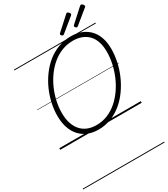

<svg xmlns="http://www.w3.org/2000/svg" viewBox="-398 -1427 1830 2095"><g transform="rotate(-30 517.0 -379.5)"><path d="M474 19Q402 19 343.5 -5Q285 -29 243.5 -74.5Q202 -120 180 -185.5Q158 -251 158 -335Q158 -412 175.5 -492Q193 -572 226.5 -647.5Q260 -723 309 -790Q358 -857 420 -907.5Q482 -958 558 -986.5Q634 -1015 720 -1015Q793 -1015 851 -991.5Q909 -968 950 -924.5Q991 -881 1012.5 -818.5Q1034 -756 1034 -678Q1034 -600 1017 -518.5Q1000 -437 966 -359Q932 -281 883.5 -212.5Q835 -144 772.5 -92Q710 -40 635 -10.5Q560 19 474 19ZM480 -35Q556 -35 622 -62.5Q688 -90 743 -138Q798 -186 841.5 -249Q885 -312 915 -383.5Q945 -455 960.5 -529Q976 -603 976 -673Q976 -743 958.5 -797Q941 -851 907 -887.5Q873 -924 824 -943Q775 -962 713 -962Q639 -962 573 -936Q507 -910 451.5 -863.5Q396 -817 352.5 -756.5Q309 -696 278.5 -626Q248 -556 232 -483Q216 -410 216 -339Q216 -266 234 -209.5Q252 -153 286 -114Q320 -75 369 -55Q418 -35 480 -35ZM652 -1066Q645 -1066 636.5 -1074.5Q628 -1083 628 -1090Q628 -1093 628.5 -1096Q629 -1099 634 -1103L796 -1250Q800 -1253 803 -1256Q806 -1259 811 -1259Q817 -1259 824.5 -1253.5Q832 -1248 837.5 -1240.5Q843 -1233 843 -1226Q843 -1222 841.5 -1218.5Q840 -1215 836 -1211L667 -1073Q662 -1070 658.5 -1068Q655 -1066 652 -1066ZM829 -1066Q821 -1066 812.5 -1074.5Q804 -1083 804 -1090Q804 -1093 804.5 -1096Q805 -1099 809 -1103L971 -1250Q976 -1253 979.5 -1256Q983 -1259 987 -1259Q994 -1259 1001.5 -1253.5Q1009 -1248 1014 -1240.5Q1019 -1233 1019 -1226Q1019 -1222 1018 -1218.5Q1017 -1215 1011 -1211L842 -1073Q837 -1070 834.5 -1068Q832 -1066 829 -1066ZM0 490H1027V500H0ZM0 -20H1027V0H0ZM0 -505H1027V-500H0ZM0 -1010H1027V-1000H0Z"/></g></svg>

Font: Playwrite RO Guides
Style: Regular
Weight: 400
Designer: Veronika Burian, José Scaglione
Foundry: TypeTogether
Version: Version 1.003